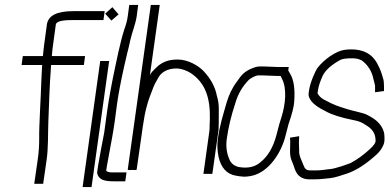

<svg xmlns="http://www.w3.org/2000/svg" viewBox="-20 -726 1570 774"><path d="M269 -645H397L402 -681H274C209 -681 174 -663 169 -627L158 -546C156 -528 154 -513 153 -500H72L67 -464H150C148 -434 147 -407 146 -384C145 -342 137 -213 138 -170C138 -144 137 -115 132 -82L118 15H154L168 -82C175 -129 173 -189 175 -238C178 -309 179 -370 186 -464H318L323 -500H189C190 -515 192 -535 196 -561L205 -627C207 -639 228 -645 269 -645Z M384 -480 313 28H349L420 -480ZM404 -671 429 -643 458 -668 433 -697Z M442 -233 452 -308C457 -344 466 -393 480 -456L493 -512C498 -531 502 -548 505 -563C511 -591 527 -631 531 -660L537 -706H501L495 -660C493 -646 489 -629 482 -610C472 -580 465 -550 457 -515L445 -459C431 -394 420 -334 412 -279L400 -191C391 -146 383 -102 375 -56L372 -34C371 -27 373 -20 379 -12C390 3 416 5 442 5H485L490 -31H433C420 -31 412 -33 408 -38L411 -57L421 -112C428 -151 435 -184 442 -233Z M588 -706 495 -43C495 -40 501 -40 513 -41C525 -40 531 -40 531 -43L556 -218C565 -281 575 -317 599 -376C604 -389 610 -397 616 -409C629 -436 657 -450 691 -450C713 -450 737 -439 748 -432C809 -392 828 -329 826 -246L825 -220C825 -211 825 -204 824 -197L800 -25H836L861 -202C862 -213 862 -242 862 -290C862 -307 859 -324 854 -341C847 -376 830 -408 802 -438C780 -462 737 -486 697 -486C666 -486 642 -480 618 -461C597 -442 585 -429 584 -421L624 -706Z M1092 -420H1111L1117 -408C1137 -369 1131 -306 1115 -255C1110 -241 1103 -216 1094 -180C1081 -132 1060 -96 1031 -73C1009 -53 979 -46 941 -53C923 -58 911 -68 905 -83C894 -107 890 -135 894 -165C900 -209 911 -257 928 -308C939 -347 958 -379 984 -405C992 -411 1010 -422 1021 -422H1041ZM1046 -458H1026C1017 -458 1007 -455 995 -450C966 -438 954 -425 935 -397C916 -372 903 -344 894 -314C880 -264 866 -224 858 -164C855 -142 856 -119 861 -94C871 -49 895 -24 930 -18C953 -14 967 -11 998 -18C1064 -34 1113 -109 1130 -175C1136 -198 1140 -214 1143 -225C1157 -266 1165 -296 1166 -316C1170 -368 1164 -405 1150 -428L1142 -442L1144 -456H1097Z M1251 -39H1233C1214 -39 1209 -45 1203 -61C1197 -78 1184 -99 1186 -120C1186 -126 1185 -137 1185 -152L1186 -177L1149 -171L1150 -154C1150 -127 1146 -100 1156 -78C1159 -72 1163 -60 1169 -43C1179 -16 1198 -3 1228 -3H1246C1275 -3 1285 -6 1312 -8C1332 -10 1358 -20 1378 -26C1414 -38 1454 -63 1498 -103C1511 -115 1521 -129 1527 -145C1530 -152 1531 -166 1529 -187C1524 -212 1509 -233 1483 -250C1477 -254 1469 -258 1460 -263C1446 -271 1401 -279 1380 -286C1343 -298 1331 -300 1285 -325C1274 -331 1266 -339 1260 -350L1262 -363C1264 -377 1270 -397 1281 -421C1292 -443 1315 -464 1351 -484C1360 -489 1376 -491 1401 -491C1415 -491 1428 -488 1439 -482C1462 -465 1479 -439 1485 -409C1487 -399 1491 -389 1492 -379V-354L1528 -359V-377C1528 -389 1527 -399 1526 -404C1518 -431 1516 -442 1499 -473C1480 -507 1447 -527 1395 -527C1386 -527 1378 -526 1369 -525C1336 -521 1286 -487 1259 -451C1252 -441 1231 -396 1226 -363L1224 -348C1223 -339 1227 -328 1237 -316C1247 -304 1265 -291 1292 -278C1316 -264 1354 -252 1404 -242C1421 -239 1435 -234 1445 -228C1467 -214 1493 -202 1494 -160C1495 -151 1487 -139 1470 -124C1447 -103 1422 -84 1394 -69C1389 -67 1329 -44 1306 -44C1287 -41 1269 -39 1251 -39Z"/></svg>

Font: Reckless Catfish
Style: It
Weight: 400
Foundry: Cannot Into Space Fonts
Version: Version 0.2894